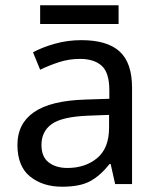

<svg xmlns="http://www.w3.org/2000/svg" viewBox="-20 -697 601 727"><path d="M288 -545Q386 -545 433 -502Q480 -459 480 -365V0H416L399 -76H395Q360 -32 321.5 -11Q283 10 215 10Q142 10 94 -28.5Q46 -67 46 -149Q46 -229 109 -272.5Q172 -316 303 -320L394 -323V-355Q394 -422 365 -448Q336 -474 283 -474Q241 -474 203 -461.5Q165 -449 132 -433L105 -499Q140 -518 188 -531.5Q236 -545 288 -545ZM314 -259Q214 -255 175.5 -227Q137 -199 137 -148Q137 -103 164.5 -82Q192 -61 235 -61Q303 -61 348 -98.5Q393 -136 393 -214V-262ZM429 -677V-606H132V-677Z"/></svg>

Font: Noto Sans Hebrew Droid SemiBold
Style: Regular
Weight: 600
Designer: Monotype Design Team
Foundry: Monotype Imaging Inc.
Version: Version 1.100; ttfautohint (v1.8.4.7-5d5b)